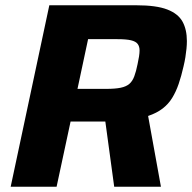

<svg xmlns="http://www.w3.org/2000/svg" viewBox="-20 -708 729 728"><path d="M20.5 0 167 -688H497.2Q572.6 -688 614 -672.1Q655.3 -656.2 672 -626.1Q688.6 -596 688.6 -552.2Q688.6 -538.9 687.1 -523.3Q685.6 -507.7 682.9 -490.9Q680.2 -474.1 675.8 -455.9Q667.6 -419.5 657.4 -389.7Q647.1 -359.8 632.8 -336.7Q618.6 -313.5 596.6 -296.5Q574.6 -279.5 541.6 -268.3L590.2 0H413L379.4 -247.1Q372 -247.1 363.8 -247.1Q355.6 -247.1 346.7 -247.1H247.6L194.6 0ZM273.8 -371H382.6Q416.6 -371 437.4 -375.3Q458.3 -379.6 470.3 -389.8Q482.2 -400 489.1 -418.5Q496.1 -436.9 501.6 -464.8Q505.2 -480.9 507.2 -494.1Q509.2 -507.3 509.2 -516.5Q509.2 -532.1 501.9 -541.5Q494.7 -551 476.5 -555.3Q458.3 -559.5 425.2 -559.5H314Z"/></svg>

Font: Saira Thin
Style: Italic
Weight: 100
Italic angle: -12°
Designer: Hector Gatti with collaboration of the Omnibus-Type team
Foundry: Omnibus-Type
Version: Version 1.101